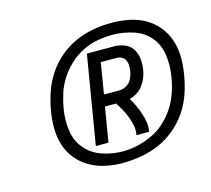

<svg xmlns="http://www.w3.org/2000/svg" viewBox="-73 -983 678 616"><g transform="rotate(-15 266.0 -675.0)"><path d="M194 -528 243 -822H332Q350 -822 367 -815.5Q384 -809 393.5 -794.5Q403 -780 405 -762Q407 -744 404 -725Q402 -712 397 -699.5Q392 -687 383.5 -675.5Q375 -664 363 -656.5Q351 -649 338 -646Q346 -633 352.5 -619Q359 -605 364 -590.5Q369 -576 371.5 -560Q374 -544 371 -528H329Q332 -544 329 -559.5Q326 -575 320.5 -589.5Q315 -604 307.5 -617.5Q300 -631 292 -643H255L236 -528ZM262 -681H313Q322 -681 331.5 -685Q341 -689 347.5 -696Q354 -703 357.5 -712.5Q361 -722 363 -731Q364 -740 364 -749.5Q364 -759 360.5 -767Q357 -775 349 -779.5Q341 -784 332 -784H279ZM264 -453Q235 -453 207 -459Q179 -465 155.5 -478.5Q132 -492 114.5 -513Q97 -534 88.5 -560Q80 -586 79.5 -615.5Q79 -645 84 -673Q89 -703 99 -733Q109 -763 126.5 -790Q144 -817 169 -838.5Q194 -860 223 -873Q252 -886 283 -891.5Q314 -897 344 -897Q373 -897 401.5 -891.5Q430 -886 454 -872.5Q478 -859 495.5 -838Q513 -817 522 -790.5Q531 -764 531.5 -735Q532 -706 527 -677Q522 -646 512 -616Q502 -586 484 -559Q466 -532 440.5 -510.5Q415 -489 386 -476.5Q357 -464 325.5 -458.5Q294 -453 264 -453ZM274 -489Q299 -489 324.5 -495Q350 -501 374 -512.5Q398 -524 418 -543Q438 -562 452 -584.5Q466 -607 474 -631.5Q482 -656 486 -681Q486 -681 486 -681Q486 -681 486 -681Q492 -717 487 -752Q482 -787 461 -812Q440 -837 406.5 -848Q373 -859 338 -859Q313 -859 287.5 -854.5Q262 -850 238 -838Q214 -826 194 -807.5Q174 -789 159.5 -766.5Q145 -744 137 -719Q129 -694 125 -669Q119 -633 124 -598Q129 -563 150.5 -537.5Q172 -512 205.5 -500.5Q239 -489 274 -489Z"/></g></svg>

Font: Iosevka Curly Light Oblique
Style: Regular
Weight: 300
Italic angle: -9°
Monospace: yes
Designer: Belleve Invis
Foundry: Belleve Invis
Version: Version 11.1.0; ttfautohint (v1.8.3)